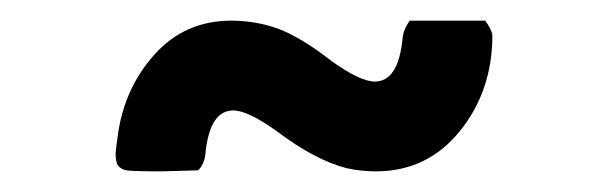

<svg xmlns="http://www.w3.org/2000/svg" viewBox="-20 -364 590 186"><path d="M450 -344Q456 -336 457 -330Q457 -276 425.5 -237Q394 -198 344 -198Q330 -198 316 -201Q285 -209 248 -237Q220 -257 206 -257Q183 -257 179 -215Q178 -205 172 -199L137 -198Q108 -198 102.5 -199Q97 -200 94 -204Q92 -208 92 -215Q92 -218 94 -232Q100 -278 129.5 -311Q159 -344 204 -344Q228 -344 250 -336Q273 -327 301 -305Q329 -285 343 -285Q366 -285 370 -327Q371 -336 377 -344Z"/></svg>

Font: KaTeX_SansSerif
Style: Bold
Weight: 700
Version: Version 1.1; ttfautohint (v1.3)